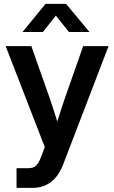

<svg xmlns="http://www.w3.org/2000/svg" viewBox="-20 -750 580 975"><path d="M64 204.1V104H125Q149.9 104 163.8 90.6Q177.7 77.1 188.5 46.9L207.5 -2.9L8.8 -515.6H139.2L233.9 -247.1Q243.7 -218.3 252.9 -189.7Q262.2 -161.1 271 -132.8Q288.6 -189.5 308.1 -247.1L402.3 -515.6H531.2L300.8 85Q254.9 204.1 144.5 204.1ZM197.8 -587.4H94.7V-587.9L211.4 -730.5H315.4L434.1 -587.9V-587.4H330.1L263.7 -670.9Z"/></svg>

Font: Inter Display SemiBold
Style: Regular
Weight: 600
Designer: Rasmus Andersson
Foundry: rsms
Version: Version 4.001;git-9221beed3